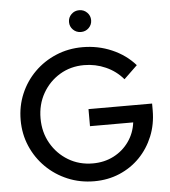

<svg xmlns="http://www.w3.org/2000/svg" viewBox="-60 -964 911 1030"><g transform="rotate(-5 395.0 -449.5)"><path d="M406.6 11Q329.7 11 263.5 -16.9Q197.2 -44.7 147.1 -94.2Q97.1 -143.7 68.9 -209.2Q40.8 -274.7 40.8 -350Q40.8 -425.3 68.6 -490.8Q96.3 -556.3 146.1 -605.8Q195.9 -655.3 262.2 -683.1Q328.4 -711 405 -711Q488.4 -711 562.4 -679.1Q636.5 -647.2 687.2 -589.5L614.9 -520Q576.6 -565.4 521.5 -589.9Q466.5 -614.4 405 -614.4Q332.1 -614.4 274 -579.4Q215.9 -544.4 181.9 -484.7Q147.9 -424.9 147.9 -350Q147.9 -275.1 182.2 -215.2Q216.4 -155.3 275 -120.2Q333.5 -85 406.8 -85Q468.9 -85 519.4 -111Q569.8 -137 601.9 -182.5Q634 -227.9 641.2 -285.3H408.5V-377.2H751V-340.6Q751 -265.8 724.9 -201.8Q698.7 -137.8 652.3 -90Q605.8 -42.3 542.9 -15.6Q480.1 11 406.6 11ZM404.6 -792.8Q379.6 -792.8 362.3 -809.9Q345 -827.1 345 -851.5Q345 -875.9 362.3 -893Q379.6 -910.2 404.6 -910.2Q429.6 -910.2 446.9 -893Q464.2 -875.9 464.2 -851.5Q464.2 -827.1 446.9 -809.9Q429.6 -792.8 404.6 -792.8Z"/></g></svg>

Font: Red Hat Display VF
Style: Regular
Weight: 300
Designer: Pentagram, MCKL
Foundry: Pentagram, MCKL
Version: Version 1.023